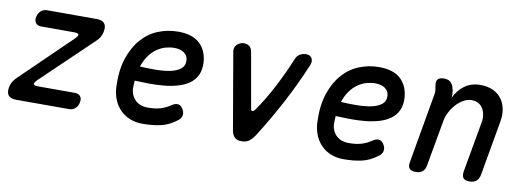

<svg xmlns="http://www.w3.org/2000/svg" viewBox="-50 -839 3100 1129"><g transform="rotate(10 1500.0 -275.0)"><path d="M72 0Q38 0 24.5 -16.5Q11 -33 17 -65Q20 -82 28 -96.5Q36 -111 49 -124L350 -416Q357 -423 360.5 -428Q364 -433 365 -437Q367 -443 360.5 -446.5Q354 -450 340 -450H142Q119 -450 108.5 -463.5Q98 -477 102 -500Q107 -523 122 -536.5Q137 -550 160 -550H454Q488 -550 501.5 -533.5Q515 -517 509 -485Q506 -468 498 -453Q490 -438 477 -426L172 -134Q165 -127 161.5 -121.5Q158 -116 157 -112Q156 -107 162 -103.5Q168 -100 181 -100H404Q426 -100 437 -86.5Q448 -73 443 -50Q439 -27 424 -13.5Q409 0 386 0Z M1040 -121Q1055 -100 1051.5 -80Q1048 -60 1028 -46Q984 -12 935.5 -1Q887 10 825 10Q785 10 751.5 -3.5Q718 -17 693 -42Q668 -67 654 -101.5Q640 -136 638 -178Q634 -277 658 -348.5Q682 -420 724 -467.5Q766 -515 822.5 -537.5Q879 -560 941 -560Q1024 -560 1068 -520.5Q1112 -481 1118 -411Q1121 -364 1105.5 -331.5Q1090 -299 1061 -279Q1032 -259 993.5 -248Q955 -237 911.5 -233Q868 -229 823.5 -229.5Q779 -230 738 -232Q737 -221 736.5 -209.5Q736 -198 736 -186Q737 -163 745.5 -145Q754 -127 767.5 -114.5Q781 -102 799.5 -95.5Q818 -89 838 -89Q861 -89 879 -91Q897 -93 913 -97.5Q929 -102 944 -109Q959 -116 974 -126Q994 -140 1011 -139.5Q1028 -139 1040 -121ZM754 -319Q801 -316 849 -316.5Q897 -317 935.5 -325Q974 -333 997 -352Q1020 -371 1017 -405Q1016 -419 1009 -429.5Q1002 -440 992 -447Q982 -454 967 -458Q952 -462 934 -462Q909 -462 882.5 -454.5Q856 -447 831.5 -430Q807 -413 787 -385.5Q767 -358 754 -319Z M1358 -43 1279 -502Q1277 -514 1280.5 -524.5Q1284 -535 1292 -543Q1300 -551 1310.5 -555.5Q1321 -560 1333 -560Q1353 -560 1365.5 -550Q1378 -540 1382 -521L1441 -187Q1443 -175 1451 -176Q1459 -177 1466 -187Q1517 -260 1562 -346.5Q1607 -433 1643 -521Q1651 -541 1668 -550.5Q1685 -560 1705 -560Q1717 -560 1725.5 -555.5Q1734 -551 1738.5 -543Q1743 -535 1743.5 -524.5Q1744 -514 1739 -502Q1688 -380 1627 -265Q1566 -150 1498 -43Q1482 -18 1464.5 -4Q1447 10 1418 10Q1390 10 1376.5 -3.5Q1363 -17 1358 -43Z M2240 -121Q2255 -100 2251.5 -80Q2248 -60 2228 -46Q2184 -12 2135.5 -1Q2087 10 2025 10Q1985 10 1951.5 -3.5Q1918 -17 1893 -42Q1868 -67 1854 -101.5Q1840 -136 1838 -178Q1834 -277 1858 -348.5Q1882 -420 1924 -467.5Q1966 -515 2022.5 -537.5Q2079 -560 2141 -560Q2224 -560 2268 -520.5Q2312 -481 2318 -411Q2321 -364 2305.5 -331.5Q2290 -299 2261 -279Q2232 -259 2193.5 -248Q2155 -237 2111.5 -233Q2068 -229 2023.5 -229.5Q1979 -230 1938 -232Q1937 -221 1936.5 -209.5Q1936 -198 1936 -186Q1937 -163 1945.5 -145Q1954 -127 1967.5 -114.5Q1981 -102 1999.5 -95.5Q2018 -89 2038 -89Q2061 -89 2079 -91Q2097 -93 2113 -97.5Q2129 -102 2144 -109Q2159 -116 2174 -126Q2194 -140 2211 -139.5Q2228 -139 2240 -121ZM1954 -319Q2001 -316 2049 -316.5Q2097 -317 2135.5 -325Q2174 -333 2197 -352Q2220 -371 2217 -405Q2216 -419 2209 -429.5Q2202 -440 2192 -447Q2182 -454 2167 -458Q2152 -462 2134 -462Q2109 -462 2082.5 -454.5Q2056 -447 2031.5 -430Q2007 -413 1987 -385.5Q1967 -358 1954 -319Z M2527 -560Q2553 -560 2567 -547.5Q2581 -535 2587 -509Q2591 -496 2591.5 -482Q2592 -468 2590 -455Q2613 -504 2652 -532Q2691 -560 2745 -560Q2787 -560 2818.5 -546Q2850 -532 2870 -506.5Q2890 -481 2897.5 -445.5Q2905 -410 2897 -367L2840 -42Q2835 -15 2820 -2.5Q2805 10 2779 10Q2752 10 2742 -2.5Q2732 -15 2736 -42L2789 -340Q2794 -364 2791 -386Q2788 -408 2778.5 -425Q2769 -442 2752.5 -452.5Q2736 -463 2710 -463Q2684 -463 2659.5 -448.5Q2635 -434 2616 -412.5Q2597 -391 2584 -365Q2571 -339 2567 -316L2518 -42Q2514 -15 2499 -2.5Q2484 10 2457 10Q2431 10 2420.5 -2.5Q2410 -15 2415 -42L2487 -454Q2490 -468 2489 -481.5Q2488 -495 2485 -509Q2480 -535 2490.5 -547.5Q2501 -560 2527 -560Z"/></g></svg>

Font: Maple Mono Medium
Style: Italic
Weight: 500
Italic angle: -10°
Monospace: yes
Designer: subframe7536
Version: Version 7.000